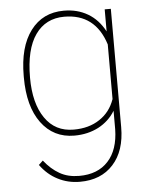

<svg xmlns="http://www.w3.org/2000/svg" viewBox="-53 -582 655 839"><g transform="rotate(-5 274.0 -162.5)"><path d="M59.1 -262.7C59.1 -262.7 59.1 -262.7 59.1 -262.7C59.1 -178.2 76.7 -111.3 112.3 -63C147.9 -14.6 196.3 9.8 257.3 9.8C257.3 9.8 257.3 9.8 257.3 9.8C296.9 9.8 332 1.5 363.3 -14.6C394 -30.8 418.9 -53.7 437 -83.5C437 -83.5 437 -2.4 437 -2.4C437 -2.4 437 -2.4 437 -2.4C436 57.6 420.4 104.5 390.1 137.2C359.9 170.4 317.4 187 263.2 187C263.2 187 263.2 187 263.2 187C230.5 187 201.7 180.2 177.2 166C152.8 152.3 130.4 132.3 109.9 106.4C109.9 106.4 91.3 124 91.3 124C91.3 124 91.3 124 91.3 124C112.3 152.8 137.2 174.8 167 189.9C196.3 205.1 228.5 212.9 264.2 212.9C264.2 212.9 264.2 212.9 264.2 212.9C325.7 212.9 374.5 193.4 410.2 153.8C445.8 114.7 463.9 60.5 463.9 -9.3C463.9 -9.3 463.9 -528.3 463.9 -528.3C463.9 -528.3 437 -528.3 437 -528.3C437 -528.3 437 -431.6 437 -431.6C437 -431.6 437 -431.6 437 -431.6C418.5 -466.3 394 -493.2 363.3 -511.2C332.5 -529.3 297.9 -538.1 258.3 -538.1C258.3 -538.1 258.3 -538.1 258.3 -538.1C196.3 -538.1 147.9 -514.6 112.3 -467.3C76.7 -419.9 59.1 -354 59.1 -269.5C59.1 -269.5 59.1 -262.7 59.1 -262.7ZM85.9 -259.3C85.9 -342.3 101.1 -405.3 131.3 -447.8C161.1 -490.2 203.6 -511.7 257.8 -511.7C257.8 -511.7 257.8 -511.7 257.8 -511.7C348.6 -511.7 408.2 -465.8 437 -374.5C437 -374.5 437 -134.8 437 -134.8C437 -134.8 437 -134.8 437 -134.8C423.8 -97.2 401.9 -68.4 370.6 -47.9C339.4 -26.9 301.3 -16.6 256.8 -16.6C256.8 -16.6 256.8 -16.6 256.8 -16.6C202.6 -16.6 160.6 -38.1 130.9 -81.5C101.1 -124.5 85.9 -183.6 85.9 -259.3C85.9 -259.3 85.9 -259.3 85.9 -259.3Z"/></g></svg>

Font: WOX
Style: Regular
Weight: 500
Designer: Google
Foundry: ""
Version: ""